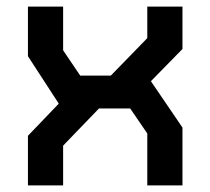

<svg xmlns="http://www.w3.org/2000/svg" viewBox="-20 -564 640 584"><path d="M428 -544V-448L317 -334H224L172 -411V-544H65V-393L158 -250V-248L65 -151V0H172V-121L281 -234H376L428 -158V0H535V-176L439 -317L535 -415V-544Z"/></svg>

Font: Kode Mono SemiBold
Style: Regular
Weight: 600
Monospace: yes
Designer: Isa Ozler
Foundry: Kadena LLC
Version: Version 1.206;gftools[0.9.28]